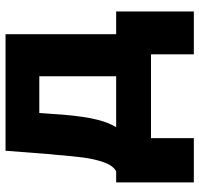

<svg xmlns="http://www.w3.org/2000/svg" viewBox="-34 -536 727 700"><g transform="rotate(-90 330.0 -186.5)"><path d="M14.6 -127H54.7Q75.7 -137.7 87.6 -171.4Q99.6 -205.1 105 -246.1Q110.4 -287.1 115.2 -347.7L117.2 -366.2L129.9 -530.3H554.7V-127H637.7V156.2H481.4V0H175.8V156.2H14.6ZM401.4 -127V-407.2H267.6L264.6 -366.2Q259.3 -275.9 248.3 -219.2Q237.3 -162.6 215.8 -127Z"/></g></svg>

Font: Pretendard Std ExtraBold
Style: Regular
Weight: 800
Designer: Base glyphs from Inter by Rasmus Andersson; Hangeul glyphs from Noto Sans CJK(Source Han Sans) by Jang Soo-young and Kan
Foundry: Kil Hyung-jin
Version: Version 1.309